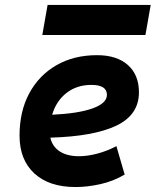

<svg xmlns="http://www.w3.org/2000/svg" viewBox="-20 -752 634 782"><path d="M301.8 -115.7Q336.9 -115.7 377 -126.5Q417 -137.2 454.1 -156.7L487.8 -41Q441.4 -13.7 388.7 -2Q335.9 9.8 287.6 9.8Q180.2 9.8 119.9 -45.7Q59.6 -101.1 59.6 -199.7Q59.6 -298.3 99.1 -371.8Q138.7 -445.3 209.7 -486.3Q280.8 -527.3 375.5 -527.3Q455.6 -527.3 500.7 -487.3Q545.9 -447.3 545.9 -376Q545.9 -284.2 453.9 -240.2Q361.8 -196.3 185.1 -191.4Q192.9 -155.3 223.1 -135.5Q253.4 -115.7 301.8 -115.7ZM192.4 -284.7Q298.3 -289.6 356.9 -310.5Q415.5 -331.5 415.5 -365.7Q415.5 -406.2 352.1 -406.2Q293 -406.2 251 -373.5Q209 -340.8 192.4 -284.7ZM152.3 -609.4 173.8 -731.9H593.8L572.3 -609.4Z"/></svg>

Font: CaskaydiaCove NF
Style: Bold Italic
Weight: 700
Italic angle: -10°
Designer: Aaron Bell
Foundry: Saja Typeworks
Version: Version 2111.001; VTT 6.35;Nerd Fonts 3.2.1